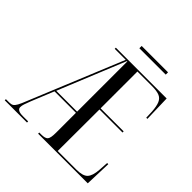

<svg xmlns="http://www.w3.org/2000/svg" viewBox="-212 -1009 1184 1184"><g transform="rotate(45 380.5 -417.0)"><path d="M1 0V-10H30Q47 -10 57 -16Q67 -22 77 -40Q87 -58 101 -94L352 -704H256V-714H699L704 -541H694L692 -593Q689 -638 678.5 -662Q668 -686 645 -695Q622 -704 580 -704H454V-383H655V-373H454L453 -10H614Q671 -10 692 -32Q713 -54 717 -110L721 -173H731L725 0H292V-10H311Q343 -10 354.5 -22.5Q366 -35 366 -82V-256H179L119 -109Q109 -83 103.5 -67Q98 -51 98 -38Q98 -10 149 -10H195V0ZM184 -266H366V-704H363ZM361 -814V-834H591V-814Z"/></g></svg>

Font: Noto Serif Display ExtraCondensed
Style: Regular
Weight: 400
Width: 2
Designer: Monotype Design Team
Foundry: Monotype Imaging Inc.
Version: Version 2.009